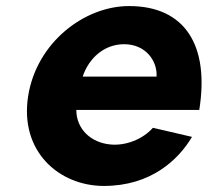

<svg xmlns="http://www.w3.org/2000/svg" viewBox="-20 -604 686 634"><path d="M73 -287C44 -104 175 10 323 10C478 10 569 -76 614 -152L485 -182C450 -143 394 -122 344 -127C280 -133 232 -178 232 -241H638C672 -453 592 -584 406 -584C259 -584 101 -464 73 -287ZM253 -351C273 -411 323 -458 390 -458C461 -458 500 -403 497 -351Z"/></svg>

Font: Rabbid Highway Sign IV
Style: BdObl
Weight: 400
Foundry: Cannot Into Space Fonts
Version: Version 0.277